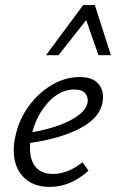

<svg xmlns="http://www.w3.org/2000/svg" viewBox="-20 -726 456 755"><path d="M34 -135Q34 -164 41 -192Q54 -254 92 -307Q130 -360 183 -391.5Q236 -423 293 -423Q340 -423 362.5 -401Q385 -379 385 -345Q385 -274 307.5 -228.5Q230 -183 99 -164Q98 -156 98 -142Q98 -95 121 -68.5Q144 -42 189 -42Q216 -42 246 -53.5Q276 -65 304 -88L328 -55Q258 9 175 9Q110 9 72 -30Q34 -69 34 -135ZM307 -706H353L416 -509H367L319 -647L210 -509H161ZM325 -331Q325 -349 313 -361.5Q301 -374 272 -374Q216 -374 170.5 -324.5Q125 -275 107 -206Q207 -224 266 -258Q325 -292 325 -331Z"/></svg>

Font: LXGW Bright GB
Style: Italic
Weight: 400
Italic angle: -12°
Designer: Christian Thalmann (Catharsis Fonts)
Foundry: LXGW / Christian Thalmann (Catharsis Fonts) / Fontworks Inc.
Version: Version 5.510